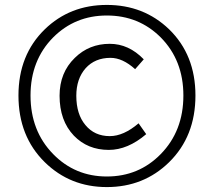

<svg xmlns="http://www.w3.org/2000/svg" viewBox="-20 -748 869 780"><path d="M162 -89Q55 -194 55 -360Q55 -525 162 -629Q264 -728 414 -728Q564 -728 667 -629Q774 -525 774 -360Q774 -194 667 -89Q564 12 414 12Q265 12 162 -89ZM633 -122Q725 -216 725 -360Q725 -503 633 -596Q544 -685 414 -685Q285 -685 196 -596Q104 -503 104 -360Q104 -216 196 -122Q285 -31 414 -31Q544 -31 633 -122ZM280 -197Q222 -258 222 -359Q222 -453 284 -513Q342 -570 426 -570Q503 -570 564 -507L529 -467Q478 -513 429 -513Q366 -513 328 -471Q290 -428 290 -359Q290 -284 327 -240Q364 -195 426 -195Q482 -195 543 -247L574 -203Q499 -139 422 -139Q336 -139 280 -197Z"/></svg>

Font: Source Han Sans CN Normal
Style: Regular
Weight: 350
Designer: Ryoko NISHIZUKA 西塚涼子 (kana, bopomofo & ideographs); Paul D. Hunt (Latin, Greek & Cyrillic); Sandoll Communications 산돌커뮤니
Foundry: Adobe
Version: Version 2.004;hotconv 1.0.118;makeotfexe 2.5.65603